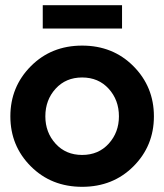

<svg xmlns="http://www.w3.org/2000/svg" viewBox="-20 -708 634 741"><path d="M145 -598V-688H451V-598ZM495 -66Q416 13 297 13Q178 13 99 -66Q20 -145 20 -259Q20 -373 99 -452.5Q178 -532 297 -532Q416 -532 495 -452.5Q574 -373 574 -259Q574 -145 495 -66ZM439 -259Q439 -322 399.5 -365.5Q360 -409 297 -409Q234 -409 194.5 -365.5Q155 -322 155 -259Q155 -197 194.5 -153.5Q234 -110 297 -110Q360 -110 399.5 -153.5Q439 -197 439 -259Z"/></svg>

Font: Cal Sans
Style: Regular
Weight: 400
Designer: Designer Mark Davis DBA MarkFonts
Foundry: Designer Mark Davis DBA MarkFonts
Version: Version 1.000